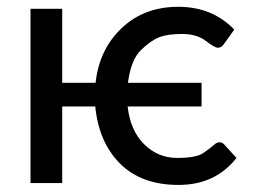

<svg xmlns="http://www.w3.org/2000/svg" viewBox="-20 -533 736 559"><path d="M161.1 -223.1V0H68.8V-507.3H161.1V-292H258.3Q269 -389.6 334.5 -451.4Q399.9 -513.2 499 -513.2Q598.1 -513.2 662.1 -446.8L631.3 -403.8Q624 -394 614.5 -394Q605 -394 578.9 -414.1Q552.7 -434.1 510.3 -434.1Q468.3 -434.1 443.6 -424.6Q418.9 -415 390.1 -387Q361.3 -358.9 352.5 -292H566.9V-223.1H351.6Q359.4 -152.8 399.7 -113Q439.9 -73.2 495.6 -73.2Q551.3 -73.2 571.8 -87.4Q592.3 -101.6 602.1 -110.4Q611.3 -119.1 619.1 -118.7Q627 -118.7 632.3 -112.8L668.5 -73.2Q606.9 5.4 499.5 5.4Q391.6 5.4 329.6 -56.6Q267.6 -118.7 257.3 -223.1Z"/></svg>

Font: Lato-Medium
Style: Regular
Weight: 500
Designer: Lukasz Dziedzic
Foundry: tyPoland Lukasz Dziedzic
Version: Version 2.006; 2014-01-15